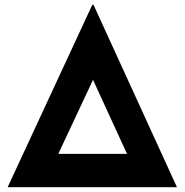

<svg xmlns="http://www.w3.org/2000/svg" viewBox="-20 -785 774 805"><path d="M12 0 367 -765H372L722 0ZM540 -80 304 -594 427 -572 188 -62 97 -140H615Z"/></svg>

Font: Reem Kufi Fun
Style: Regular
Weight: 400
Designer: Khaled Hosny
Version: Version 1.005